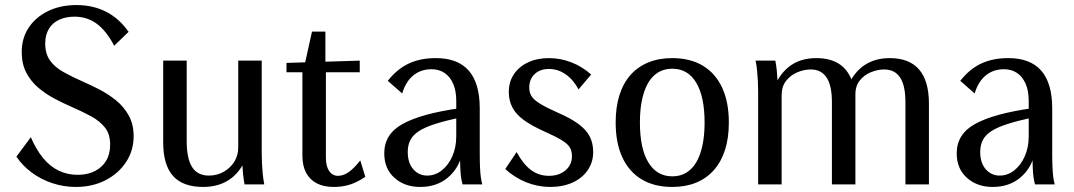

<svg xmlns="http://www.w3.org/2000/svg" viewBox="-20 -730 4250 760"><path d="M280 10Q232 10 187 -5Q142 -20 105.5 -47Q69 -74 45 -110L102 -187Q123 -138 150.5 -104.5Q178 -71 212.5 -54.5Q247 -38 287 -38Q326 -38 355 -52.5Q384 -67 400 -93.5Q416 -120 416 -157Q416 -199 395.5 -225Q375 -251 340 -270Q305 -289 261 -308Q229 -322 195 -340Q161 -358 131.5 -383Q102 -408 84 -442.5Q66 -477 66 -524Q66 -579 93.5 -620.5Q121 -662 170 -686Q219 -710 283 -710Q348 -710 400 -683.5Q452 -657 489 -604L432 -549Q401 -608 363 -636Q325 -664 275 -664Q240 -664 213.5 -651.5Q187 -639 173 -615Q159 -591 159 -558Q159 -517 178 -490.5Q197 -464 231 -445Q265 -426 308 -407Q338 -394 373 -376Q408 -358 439 -333Q470 -308 489.5 -273Q509 -238 509 -191Q509 -134 479 -88.5Q449 -43 397.5 -16.5Q346 10 280 10Z M784 10Q704 10 665 -33.5Q626 -77 626 -166V-490H719V-172Q719 -102 740.5 -68.5Q762 -35 807 -35Q839 -35 865.5 -50Q892 -65 907.5 -90Q923 -115 923 -146V-490H1016V-125Q1016 -103 1017 -82.5Q1018 -62 1020 -42Q1022 -22 1026 0H948Q944 -22 942 -42Q940 -62 939 -82.5Q938 -103 938 -125L962 -126Q940 -58 895 -24Q850 10 784 10Z M1301 10Q1261 10 1233.5 -4.5Q1206 -19 1191.5 -46.5Q1177 -74 1177 -114V-444H1114V-481L1404 -490V-444H1270V-105Q1270 -72 1283 -53Q1296 -34 1318 -34Q1339 -34 1360 -48.5Q1381 -63 1406 -95L1426 -30Q1395 -9 1365.5 0.5Q1336 10 1301 10ZM1186 -474 1215 -605H1268V-474Z M1643 10Q1582 10 1541.5 -26Q1501 -62 1501 -123Q1501 -161 1519 -190Q1537 -219 1574 -239.5Q1611 -260 1667.5 -275.5Q1724 -291 1802 -302V-265Q1742 -252 1701.5 -239Q1661 -226 1637.5 -210.5Q1614 -195 1604 -175Q1594 -155 1594 -129Q1594 -85 1616 -60Q1638 -35 1671 -35Q1702 -35 1728 -55Q1754 -75 1770 -110.5Q1786 -146 1786 -190V-331Q1786 -370 1774 -398Q1762 -426 1740 -441Q1718 -456 1688 -456Q1646 -456 1616 -431.5Q1586 -407 1572 -360L1515 -410Q1552 -457 1598 -478.5Q1644 -500 1705 -500Q1749 -500 1781.5 -487.5Q1814 -475 1835.5 -450.5Q1857 -426 1868 -388.5Q1879 -351 1879 -301V-127Q1879 -92 1880 -69Q1881 -46 1883 -30.5Q1885 -15 1889 0H1811Q1807 -14 1805 -28.5Q1803 -43 1802 -65.5Q1801 -88 1801 -123L1808 -118Q1795 -62 1751.5 -26Q1708 10 1643 10Z M2158 10Q2109 10 2063 -8.5Q2017 -27 1980 -61L2025 -128Q2051 -80 2082 -57Q2113 -34 2153 -34Q2180 -34 2200.5 -44Q2221 -54 2232.5 -71.5Q2244 -89 2244 -111Q2244 -132 2235.5 -146.5Q2227 -161 2203 -175.5Q2179 -190 2134 -210Q2083 -233 2052.5 -255.5Q2022 -278 2008 -305Q1994 -332 1994 -366Q1994 -406 2014 -436Q2034 -466 2070 -483Q2106 -500 2153 -500Q2198 -500 2241 -483.5Q2284 -467 2320 -435L2270 -376Q2250 -414 2219.5 -435.5Q2189 -457 2153 -457Q2118 -457 2096.5 -437Q2075 -417 2075 -383Q2075 -363 2084.5 -348.5Q2094 -334 2118.5 -319Q2143 -304 2188 -284Q2239 -262 2270 -239Q2301 -216 2314.5 -189.5Q2328 -163 2328 -128Q2328 -88 2306.5 -56.5Q2285 -25 2246.5 -7.5Q2208 10 2158 10Z M2641 10Q2570 10 2520 -20Q2470 -50 2443.5 -107Q2417 -164 2417 -245Q2417 -306 2432 -353.5Q2447 -401 2476 -433.5Q2505 -466 2546.5 -483Q2588 -500 2641 -500Q2712 -500 2762 -470Q2812 -440 2838.5 -383Q2865 -326 2865 -245Q2865 -184 2850 -137Q2835 -90 2806 -57Q2777 -24 2735.5 -7Q2694 10 2641 10ZM2641 -32Q2666 -32 2686 -41Q2706 -50 2721.5 -67.5Q2737 -85 2747.5 -111Q2758 -137 2763.5 -170.5Q2769 -204 2769 -245Q2769 -347 2736 -402.5Q2703 -458 2641 -458Q2616 -458 2596 -449Q2576 -440 2560.5 -422.5Q2545 -405 2534.5 -379Q2524 -353 2518.5 -319.5Q2513 -286 2513 -245Q2513 -142 2546.5 -87Q2580 -32 2641 -32Z M2981 0V-365Q2981 -388 2980 -408Q2979 -428 2977 -448.5Q2975 -469 2971 -490H3049Q3053 -469 3055 -448.5Q3057 -428 3058 -408Q3059 -388 3059 -365L3036 -363Q3059 -431 3102.5 -465.5Q3146 -500 3211 -500Q3273 -500 3310 -471Q3347 -442 3360 -384L3335 -386Q3359 -443 3401 -471.5Q3443 -500 3502 -500Q3579 -500 3618 -455Q3657 -410 3657 -320V0H3564V-326Q3564 -391 3543 -423Q3522 -455 3480 -455Q3454 -455 3427 -444Q3400 -433 3382.5 -410.5Q3365 -388 3366 -353V0H3273V-326Q3273 -391 3252 -423Q3231 -455 3189 -455Q3163 -455 3136.5 -444Q3110 -433 3092 -410.5Q3074 -388 3074 -353V0Z M3909 10Q3848 10 3807.5 -26Q3767 -62 3767 -123Q3767 -161 3785 -190Q3803 -219 3840 -239.5Q3877 -260 3933.5 -275.5Q3990 -291 4068 -302V-265Q4008 -252 3967.5 -239Q3927 -226 3903.5 -210.5Q3880 -195 3870 -175Q3860 -155 3860 -129Q3860 -85 3882 -60Q3904 -35 3937 -35Q3968 -35 3994 -55Q4020 -75 4036 -110.5Q4052 -146 4052 -190V-331Q4052 -370 4040 -398Q4028 -426 4006 -441Q3984 -456 3954 -456Q3912 -456 3882 -431.5Q3852 -407 3838 -360L3781 -410Q3818 -457 3864 -478.5Q3910 -500 3971 -500Q4015 -500 4047.5 -487.5Q4080 -475 4101.5 -450.5Q4123 -426 4134 -388.5Q4145 -351 4145 -301V-127Q4145 -92 4146 -69Q4147 -46 4149 -30.5Q4151 -15 4155 0H4077Q4073 -14 4071 -28.5Q4069 -43 4068 -65.5Q4067 -88 4067 -123L4074 -118Q4061 -62 4017.5 -26Q3974 10 3909 10Z"/></svg>

Font: Sutasoma
Style: Regular
Weight: 400
Designer: Izhar Fathurrohim, Akbar Rohmanto, Arusyal Khofiqoini
Foundry: Kiwari Kolektiv
Version: Version 1.102